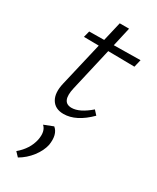

<svg xmlns="http://www.w3.org/2000/svg" viewBox="-206 -568 758 927"><g transform="rotate(30 173.0 -104.5)"><path d="M189 -364 134 -125Q114 -38 172 -38Q216 -38 274 -88L295 -65Q223 7 153 7Q106 7 85.5 -27Q65 -61 79 -120L136 -364L53 -365L62 -400L145 -401L170 -508H222L198 -402L346 -404L336 -362ZM145 81Q178 108 168 171Q160 207 133 242Q106 277 68 299L46 276Q98 232 110 175Q120 124 94 101Z"/></g></svg>

Font: EauTest Semilight
Style: Italic
Weight: 300
Italic angle: -12°
Designer: Christian Thalmann (Catharsis Fonts)
Version: Version 0.001;PS 000.001;hotconv 1.0.88;makeotf.lib2.5.64775